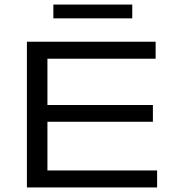

<svg xmlns="http://www.w3.org/2000/svg" viewBox="-20 -822 776 842"><path d="M98 0V-639H188V0ZM104.5 0V-74.5H669V0ZM145 -288V-361.5H650.5V-288ZM104.5 -564.5V-639H662.5V-564.5ZM214 -741.5V-802H560V-741.5Z"/></svg>

Font: Anek Latin Expanded
Style: Regular
Weight: 400
Width: 7
Designer: Yesha Goshar
Foundry: Ek Type
Version: Version 1.003